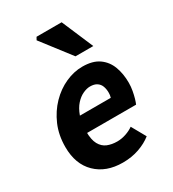

<svg xmlns="http://www.w3.org/2000/svg" viewBox="-185 -853 867 965"><g transform="rotate(-30 248.0 -370.5)"><path d="M241.6 12Q144.7 12 86.9 -44.5Q29.1 -100.9 29.1 -200.5Q29.1 -269.5 53.4 -325.8Q77.8 -382 117.7 -423Q157.6 -464 206.5 -486Q255.4 -508 304.5 -508Q364.2 -508 399.8 -482.9Q435.4 -457.8 451.2 -415.7Q467 -373.6 467 -322Q467 -298.3 462.8 -275.7Q458.7 -253.2 453.4 -235Q448 -216.9 443.6 -207.3H130.6L141.3 -300.7H350.6Q353 -308.4 353.8 -314.6Q354.6 -320.8 354.6 -329.1Q354.6 -349.2 348.5 -365.8Q342.4 -382.4 327.7 -392.3Q313 -402.3 288 -402.3Q269.4 -402.3 247 -392.1Q224.6 -381.9 204.7 -359.8Q184.7 -337.6 171.9 -301.9Q159 -266.2 159 -215.1Q159 -167.5 173.5 -141.2Q188 -114.9 213.1 -104.5Q238.2 -94.2 270.3 -94.2Q294.8 -94.2 320.6 -102.8Q346.3 -111.5 364.5 -124.8L410.3 -43.1Q379.8 -18.6 336.5 -3.3Q293.3 12 241.6 12ZM301.3 -570 172.3 -737.4 180.9 -753H326.6L404.7 -570Z"/></g></svg>

Font: Source Sans 3
Style: Italic
Weight: 200
Italic angle: -11°
Designer: Paul D. Hunt
Foundry: Adobe
Version: Version 3.046;hotconv 1.0.118;makeotfexe 2.5.65603